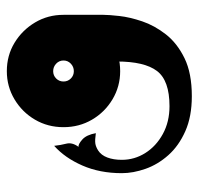

<svg xmlns="http://www.w3.org/2000/svg" viewBox="-30 -350 595 576"><g transform="rotate(-90 268.0 -62.5)"><path d="M267 215Q206 215 162 195.5Q118 176 90 144.5Q62 113 49 76Q36 39 36 5Q36 -61 59 -113.5Q82 -166 118 -198Q120 -179 124.5 -161.5Q129 -144 115 -125Q123 -126 137 -113.5Q151 -101 156 -73Q135 -76 125 -74.5Q115 -73 104 -66Q90 -57 83 -38.5Q76 -20 76 5Q76 43 96.5 75.5Q117 108 153.5 128Q190 148 237 148Q314 148 342.5 110.5Q371 73 371 -10V-78L511 -170V-50Q511 -34 507.5 -2.5Q504 29 491.5 66Q479 103 452.5 137Q426 171 381 193Q336 215 267 215ZM342 0Q296 0 257.5 -23Q219 -46 196.5 -84.5Q174 -123 174 -170Q174 -217 196.5 -255.5Q219 -294 257.5 -317Q296 -340 342 -340Q389 -340 427 -317Q465 -294 488 -255.5Q511 -217 511 -170Q511 -123 488 -84.5Q465 -46 427 -23Q389 0 342 0ZM342 -139Q355 -139 364.5 -148Q374 -157 374 -170Q374 -183 364.5 -192Q355 -201 342 -201Q329 -201 320 -192Q311 -183 311 -170Q311 -157 320 -148Q329 -139 342 -139Z"/></g></svg>

Font: Reem Kufi Fun
Style: Bold
Weight: 700
Designer: Khaled Hosny
Version: Version 1.005